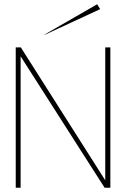

<svg xmlns="http://www.w3.org/2000/svg" viewBox="-20 -883 593 903"><path d="M54 0V-660H78L475 -35V-660H499V0H472L77 -618V0ZM194 -721 187 -719 437 -863 451 -840Z"/></svg>

Font: Panamera Thin
Style: Regular
Weight: 100
Designer: Bastien Sozeau
Foundry: NBR — Bastien Sozeau
Version: Version 3.003;gftools[0.9.33]